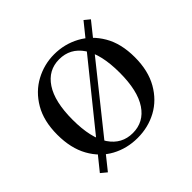

<svg xmlns="http://www.w3.org/2000/svg" viewBox="-146 -709 896 896"><g transform="rotate(-45 302.0 -261.5)"><path d="M538 -531 89 30 60 6 511 -553ZM301 15Q231 15 173 -16.5Q115 -48 80.5 -110Q46 -172 46 -261Q46 -351 82 -412.5Q118 -474 176.5 -505.5Q235 -537 301 -537Q369 -537 427.5 -505.5Q486 -474 522 -412.5Q558 -351 558 -261Q558 -172 522.5 -110Q487 -48 429 -16.5Q371 15 301 15ZM301 -17Q374 -17 415.5 -79Q457 -141 457 -260Q457 -381 415.5 -442.5Q374 -504 301 -504Q229 -504 187.5 -441.5Q146 -379 146 -260Q146 -139 187.5 -78Q229 -17 301 -17Z"/></g></svg>

Font: Noto Serif TC ExtraLight Medium
Style: Regular
Weight: 500
Version: Version 2.002-H1;hotconv 1.1.0;makeotfexe 2.6.0